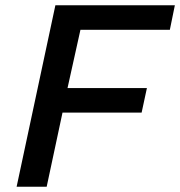

<svg xmlns="http://www.w3.org/2000/svg" viewBox="-20 -708 683 728"><path d="M43 0 190 -688H643L624 -595H285L236 -374H537L517 -281H217L157 0Z"/></svg>

Font: Saira Thin Medium
Style: Italic
Weight: 500
Italic angle: -12°
Version: Version 1.101